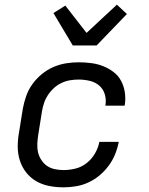

<svg xmlns="http://www.w3.org/2000/svg" viewBox="-20 -795 640 823"><path d="M252 8Q220 8 190 2Q160 -4 135 -18.5Q110 -33 92 -56Q74 -79 65 -107.5Q56 -136 56 -167Q56 -198 62 -230L78 -330Q83 -357 92.5 -384Q102 -411 119 -434.5Q136 -458 159 -477Q182 -496 208.5 -507.5Q235 -519 262.5 -523.5Q290 -528 317 -528Q344 -528 371 -524.5Q398 -521 422 -511.5Q446 -502 466.5 -486.5Q487 -471 499 -448.5Q511 -426 515 -399.5Q519 -373 515 -346L514 -342H431L432 -344Q436 -369 429 -391.5Q422 -414 405 -428.5Q388 -443 364.5 -448.5Q341 -454 317 -454Q299 -454 280.5 -451Q262 -448 244 -439.5Q226 -431 211.5 -418Q197 -405 186 -388.5Q175 -372 169 -354Q163 -336 160 -318L144 -218Q141 -199 140 -179.5Q139 -160 143 -142.5Q147 -125 157 -109.5Q167 -94 181.5 -84Q196 -74 214.5 -70Q233 -66 253 -66Q278 -66 304 -72.5Q330 -79 351.5 -96Q373 -113 387 -137Q401 -161 406 -187H489Q484 -160 473.5 -134Q463 -108 446 -85Q429 -62 407 -43.5Q385 -25 359 -13Q333 -1 305.5 3.5Q278 8 252 8ZM292 -600 209 -739 260 -771 351 -654 481 -775 524 -735 394 -600Z"/></svg>

Font: Iosevka Custom Oblique
Style: Regular
Weight: 400
Italic angle: -9°
Designer: Belleve Invis
Foundry: Belleve Invis
Version: Version 27.0.1